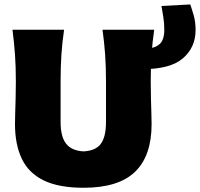

<svg xmlns="http://www.w3.org/2000/svg" viewBox="-20 -850 920 884"><path d="M365 14.5Q251 14.5 181.5 -19.2Q112 -53 80.5 -118.8Q49 -184.5 49 -279Q49 -297.5 50 -329.2Q51 -361 52 -399Q53 -437 53 -474Q53 -544.5 49 -599.5Q45 -654.5 37.5 -713H275Q266.5 -654.5 262.8 -599.5Q259 -544.5 259 -474V-288Q259 -220.5 284.5 -188.2Q310 -156 364.5 -153Q421 -156 444.5 -188.2Q468 -220.5 468 -288.5V-474Q468 -544.5 464 -599.5Q460 -654.5 452 -713H690Q681.5 -654.5 677.8 -599.5Q674 -544.5 674 -474Q674 -437 675 -398.2Q676 -359.5 677 -327.5Q678 -295.5 678 -278.5Q678 -133 602 -59.2Q526 14.5 365 14.5ZM635.5 -531.5 616 -623Q667 -623 692.8 -633.5Q718.5 -644 727.5 -664Q736.5 -684 736.5 -712Q736.5 -741.5 732.2 -769.5Q728 -797.5 723.5 -822.5L856 -829.5Q862.5 -811.5 871.5 -780.5Q880.5 -749.5 880.5 -712Q880.5 -632 822.5 -581.8Q764.5 -531.5 635.5 -531.5Z"/></svg>

Font: Commissioner Flair ExtraBold
Style: Regular
Weight: 800
Designer: Kostas Bartsokas
Foundry: Kostas Bartsokas
Version: Version 1.000; ttfautohint (v1.8.3)